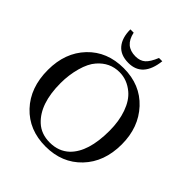

<svg xmlns="http://www.w3.org/2000/svg" viewBox="-237 -1029 1196 1196"><g transform="rotate(45 361.0 -431.0)"><path d="M471 -876H500Q482 -719 358 -719Q289 -719 254 -760.5Q219 -802 219 -876H248Q268 -779 360 -779Q400 -779 424.5 -800.5Q449 -822 471 -876ZM688 -331Q688 -177 597 -81.5Q506 14 361 14Q215 14 124.5 -82Q34 -178 34 -334Q34 -486 124.5 -581Q215 -676 361 -676Q507 -676 597.5 -578.5Q688 -481 688 -331ZM574 -337Q574 -422 550 -489.5Q526 -557 483 -593Q427 -640 360 -640Q275 -640 217 -573Q185 -537 166.5 -470.5Q148 -404 148 -332Q148 -150 238 -67Q287 -22 362 -22Q440 -22 491 -70Q574 -150 574 -337Z"/></g></svg>

Font: STIX
Style: Regular
Weight: 400
Designer: MicroPress Inc., with final additions and corrections provided by Coen Hoffman, Elsevier (retired)
Version: Version 1.1.1